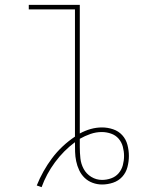

<svg xmlns="http://www.w3.org/2000/svg" viewBox="-20 -755 640 794"><path d="M152 19 132 12Q144 -18 160 -46.5Q176 -75 195.5 -101Q215 -127 239 -149.5Q263 -172 290 -190Q290 -193 290 -196Q290 -199 290 -201V-716H99V-735H310V-203Q332 -215 355 -221.5Q378 -228 402 -228Q425 -228 447.5 -220.5Q470 -213 485.5 -196Q501 -179 507 -156Q513 -133 513 -110Q513 -87 507 -64Q501 -41 485.5 -24Q470 -7 447.5 0.5Q425 8 402 8Q382 8 363 1Q344 -6 330 -19.5Q316 -33 307.5 -51Q299 -69 295 -88.5Q291 -108 290.5 -127.5Q290 -147 290 -167Q243 -132 207.5 -84Q172 -36 152 19ZM402 -11Q421 -11 439.5 -17.5Q458 -24 470.5 -38.5Q483 -53 488 -72Q493 -91 493 -110Q493 -129 488 -148Q483 -167 470.5 -181.5Q458 -196 439 -202.5Q420 -209 401 -209Q377 -209 354 -201Q331 -193 310 -181Q310 -172 310 -163.5Q310 -155 310 -147Q310 -123 312.5 -100Q315 -77 326 -56.5Q337 -36 357.5 -23.5Q378 -11 402 -11Z"/></svg>

Font: Iosevka Curly Thin Extended
Style: Regular
Weight: 100
Width: 7
Monospace: yes
Designer: Belleve Invis
Foundry: Belleve Invis
Version: Version 11.1.0; ttfautohint (v1.8.3)